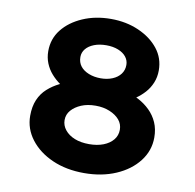

<svg xmlns="http://www.w3.org/2000/svg" viewBox="-80 -792 889 876"><g transform="rotate(10 365.0 -354.0)"><path d="M365 3Q282 3 217.5 -25.5Q153 -54 115.5 -103Q78 -152 78 -212Q78 -255 91.5 -286.5Q105 -318 129.5 -340Q154 -362 184.5 -377Q215 -392 248 -401L237 -351Q212 -361 189 -377Q166 -393 147.5 -414Q129 -435 118.5 -461Q108 -487 108 -517Q108 -574 142 -617Q176 -660 234.5 -685.5Q293 -711 365 -711Q436 -711 494 -685.5Q552 -660 586 -617Q620 -574 620 -517Q620 -486 609 -459.5Q598 -433 579.5 -412.5Q561 -392 538 -376.5Q515 -361 492 -351L483 -398Q518 -390 548.5 -374Q579 -358 602.5 -335Q626 -312 639.5 -281.5Q653 -251 653 -212Q653 -151 615 -102Q577 -53 512 -25Q447 3 365 3ZM365 -131Q402 -131 430.5 -142Q459 -153 475.5 -173Q492 -193 492 -220Q492 -246 475.5 -265.5Q459 -285 430 -297Q401 -309 365 -309Q327 -309 298.5 -297Q270 -285 253 -265.5Q236 -246 236 -220Q236 -195 252.5 -174.5Q269 -154 297.5 -142.5Q326 -131 365 -131ZM365 -436Q395 -436 419 -446Q443 -456 456.5 -474Q470 -492 470 -516Q470 -537 457 -553.5Q444 -570 420 -579.5Q396 -589 365 -589Q333 -589 308.5 -579.5Q284 -570 270.5 -553.5Q257 -537 257 -516Q257 -491 270.5 -473.5Q284 -456 309 -446Q334 -436 365 -436Z"/></g></svg>

Font: Lexend Giga
Style: Bold
Weight: 700
Version: Version 1.007